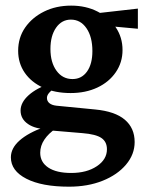

<svg xmlns="http://www.w3.org/2000/svg" viewBox="-20 -455 536 697"><path d="M230.5 222.7Q131.8 222.7 75.7 193.8Q19.5 165 19.5 116.2Q19.5 83 50.8 55.2Q82 27.3 141.6 5.9L182.6 11.7Q156.2 29.3 141.1 51.8Q126 74.2 126 99.6Q126 133.8 155.3 153.3Q184.6 172.9 238.3 172.9Q294.9 172.9 331.5 148.4Q368.2 124 368.2 86.9Q368.2 59.6 348.1 45.9Q328.1 32.2 279.3 28.3L164.1 18.6L153.3 13.7Q108.4 13.7 81.5 -4.9Q54.7 -23.4 54.7 -53.7Q54.7 -83 84 -109.4Q113.3 -135.7 164.1 -152.3L178.7 -134.8Q165 -126 157.7 -117.2Q150.4 -108.4 150.4 -99.6Q150.4 -87.9 159.2 -80.6Q168 -73.2 184.6 -71.3L325.2 -57.6Q397.5 -50.8 433.1 -20.5Q468.8 9.8 468.8 60.5Q468.8 105.5 437.5 142.6Q406.2 179.7 352.5 201.2Q298.8 222.7 230.5 222.7ZM236.3 -117.2Q179.7 -117.2 136.7 -136.7Q93.8 -156.2 69.8 -190.9Q45.9 -225.6 45.9 -270.5Q45.9 -318.4 71.3 -355Q96.7 -391.6 140.1 -413.1Q183.6 -434.6 238.3 -434.6Q292 -434.6 334 -413.1Q376 -391.6 400.4 -355.5Q424.8 -319.3 424.8 -273.4Q424.8 -228.5 400.4 -192.9Q376 -157.2 333.5 -137.2Q291 -117.2 236.3 -117.2ZM243.2 -168Q276.4 -168 295.9 -195.3Q315.4 -222.7 315.4 -269.5Q315.4 -321.3 293.9 -352.5Q272.5 -383.8 237.3 -383.8Q204.1 -383.8 183.6 -354.5Q163.1 -325.2 163.1 -277.3Q163.1 -228.5 185.1 -198.2Q207 -168 243.2 -168ZM480.5 -350.6 353.5 -362.3 317.4 -405.3 480.5 -423.8Z"/></svg>

Font: Crimson Pro SemiBold
Style: Regular
Weight: 600
Designer: Jacques Le Bailly
Foundry: Baron von Fonthausen
Version: Version 1.003